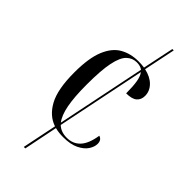

<svg xmlns="http://www.w3.org/2000/svg" viewBox="-286 -760 996 996"><g transform="rotate(45 212.5 -262.0)"><path d="M134 190 173 0Q115 -19 80.5 -82Q46 -145 46 -269Q46 -374 71 -434.5Q96 -495 140 -520Q184 -545 241 -545Q264 -545 284 -542L320 -714H330L294 -540Q340 -530 366 -503.5Q392 -477 392 -442Q392 -414 373.5 -398Q355 -382 313 -382Q313 -433 307.5 -465.5Q302 -498 289 -514L189 -26Q215 -1 258 -1Q303 -1 331.5 -31.5Q360 -62 370 -128Q394 -121 394 -92Q394 -70 378.5 -46.5Q363 -23 329.5 -6.5Q296 10 242 10Q210 10 183 3L145 190ZM136 -269Q136 -178 147 -121Q158 -64 181 -35L281 -523Q265 -535 239 -535Q207 -535 183.5 -512.5Q160 -490 148 -432.5Q136 -375 136 -269Z"/></g></svg>

Font: Noto Serif Display Condensed
Style: Regular
Weight: 400
Width: 3
Designer: Monotype Design Team
Foundry: Monotype Imaging Inc.
Version: Version 2.009